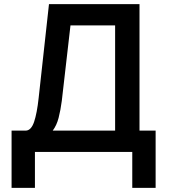

<svg xmlns="http://www.w3.org/2000/svg" viewBox="-20 -735 824 929"><path d="M36 174V-103H105Q131 -104 145 -145.5Q159 -187 167 -261L217 -715H655V-103H733V174H620V0H149V174ZM279 -247Q273 -201 263.5 -164.5Q254 -128 235 -103H537V-612H321Z"/></svg>

Font: Wix Madefor Text SemiBold
Style: Regular
Weight: 600
Designer: Dalton Maag Ltd
Foundry: Dalton Maag Ltd
Version: Version 3.100